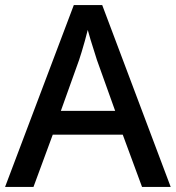

<svg xmlns="http://www.w3.org/2000/svg" viewBox="-20 -737 694 757"><path d="M540 0 464 -206H188L112 0H0L271 -717H383L653 0ZM362 -501Q359 -512 351.5 -534.5Q344 -557 337 -580.5Q330 -604 326 -619Q321 -599 314.5 -575.5Q308 -552 302 -532.5Q296 -513 292 -501L220 -300H434Z"/></svg>

Font: Noto Sans Hebrew Medium
Style: Regular
Weight: 500
Designer: Monotype Design Team
Foundry: Monotype Imaging Inc.
Version: Version 2.003